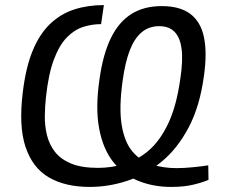

<svg xmlns="http://www.w3.org/2000/svg" viewBox="-20 -724 900 756"><path d="M378 -629Q342 -629 307.5 -618Q273 -607 243.5 -577Q214 -547 192.5 -490.5Q171 -434 161 -342Q157 -306 156.5 -267Q156 -228 165 -191.5Q174 -155 196.5 -126Q219 -97 260 -80Q301 -63 366 -63Q418 -63 469 -78Q520 -93 564.5 -130.5Q609 -168 642 -237Q675 -306 690 -414Q701 -486 695 -531.5Q689 -577 667 -599Q645 -621 607 -621Q567 -621 538.5 -597.5Q510 -574 491.5 -527Q473 -480 463 -407Q448 -300 459 -232.5Q470 -165 501 -128Q532 -91 577.5 -76.5Q623 -62 675 -62Q704 -62 739.5 -65.5Q775 -69 800 -73L801 -16Q782 -7 744 2.5Q706 12 654 12Q584 12 525.5 -11.5Q467 -35 426.5 -85.5Q386 -136 370.5 -217.5Q355 -299 372 -414Q386 -512 417 -575Q448 -638 497.5 -669Q547 -700 617 -700Q688 -700 729 -669.5Q770 -639 783 -578Q796 -517 783 -425Q767 -306 723 -222.5Q679 -139 616.5 -87.5Q554 -36 481 -12Q408 12 333 12Q237 12 172.5 -25.5Q108 -63 80.5 -145.5Q53 -228 70 -363Q82 -461 109.5 -526.5Q137 -592 178.5 -631Q220 -670 273 -687Q326 -704 389 -704Z"/></svg>

Font: Exo 2
Style: Italic
Weight: 400
Italic angle: -8°
Designer: Natanael Gama
Foundry: Natanael Gama
Version: Version 2.010